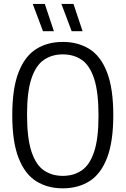

<svg xmlns="http://www.w3.org/2000/svg" viewBox="-20 -966 650 994"><path d="M305 9Q226 9 167.2 -28Q108.5 -65 76 -148.5Q43.5 -232 43.5 -370Q43.5 -508 76 -591.5Q108.5 -675 167.2 -712Q226 -749 305 -749Q384.5 -749 443.2 -712Q502 -675 534.2 -591.5Q566.5 -508 566.5 -370Q566.5 -232 534.2 -148.5Q502 -65 443.2 -28Q384.5 9 305 9ZM305 -55.5Q361.5 -55.5 403 -83.8Q444.5 -112 467.2 -180Q490 -248 490 -367.5Q490 -489.5 467.2 -558.8Q444.5 -628 403 -656.2Q361.5 -684.5 305 -684.5Q249 -684.5 207.5 -656.2Q166 -628 143 -560Q120 -492 120 -372.5Q120 -250.5 143 -181.2Q166 -112 207.5 -83.8Q249 -55.5 305 -55.5ZM351 -804.5 298 -945.5H360.5L407.5 -804.5ZM202.5 -804.5 149.5 -945.5H212L259 -804.5Z"/></svg>

Font: Encode Sans Condensed
Style: Regular
Weight: 400
Width: 3
Designer: Multiple Designers
Foundry: Impallari Type
Version: Version 3.000; ttfautohint (v1.8.3) -l 8 -r 50 -G 200 -x 14 